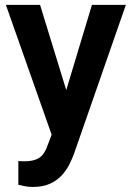

<svg xmlns="http://www.w3.org/2000/svg" viewBox="-20 -548 537 782"><path d="M212.9 -58.6 354.5 -528.3H492.7L280.8 80.1Q273.4 99.6 262 122.6Q250.5 145.5 231.4 166.3Q212.4 187 183.8 200.2Q155.3 213.4 114.7 213.4Q97.2 213.4 83.5 210.9Q69.8 208.5 54.7 204.6V107.9Q59.6 108.4 66.2 108.6Q72.8 108.9 77.6 108.9Q106 108.9 124.5 102.3Q143.1 95.7 154.5 81.3Q166 66.9 173.8 43.9ZM143.1 -528.3 262.7 -139.2 283.7 -2.9 194.8 13.2 3.9 -528.3Z"/></svg>

Font: Roboto SemiBold
Style: Regular
Weight: 600
Designer: Christian Robertson
Foundry: Google
Version: Version 3.009; 2024